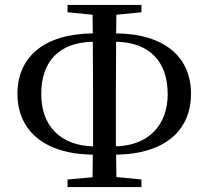

<svg xmlns="http://www.w3.org/2000/svg" viewBox="-20 -762 850 782"><path d="M255 0H556V-31L454 -41L453 -132C659 -135 758 -237 758 -380C758 -525 656 -624 453 -626L454 -702L556 -712V-742H255V-712L357 -702L358 -626C156 -624 51 -527 51 -380C51 -237 152 -135 358 -132L357 -40L255 -31ZM359 -166C225 -169 148 -251 148 -378C148 -513 221 -589 358 -592L359 -395V-342ZM453 -592C588 -589 663 -513 663 -378C663 -252 584 -169 452 -166V-342V-396Z"/></svg>

Font: Noto Serif HK Medium
Style: Regular
Weight: 500
Designer: Ryoko NISHIZUKA 西塚涼子 (kana & ideographs); Frank Grießhammer (Latin, Greek & Cyrillic); Wenlong ZHANG 张文龙 (bopomofo); San
Foundry: Adobe
Version: Version 2.001;hotconv 1.1.0;makeotfexe 2.6.0